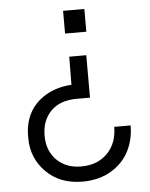

<svg xmlns="http://www.w3.org/2000/svg" viewBox="-53 -574 655 838"><g transform="rotate(-5 274.0 -155.0)"><path d="M254.9 -529.8H348.1V-430.2H254.9ZM264.2 -328.1H338.9V-142.1H280.8Q207 -142.1 167 -101.1Q127 -60.1 127 5.9Q127 72.8 168 113.3Q209 153.8 274.9 153.8Q346.7 153.8 389.9 109.6Q433.1 65.4 433.1 -5.9H504.9Q504.9 56.2 478.8 106.9Q452.6 157.7 399.7 189Q346.7 220.2 274.9 220.2Q176.8 220.2 116 159.4Q55.2 98.6 55.2 11.2V0Q55.2 -54.2 78.1 -98.4Q101.1 -142.6 148.9 -171.6Q196.8 -200.7 263.2 -205.1Z"/></g></svg>

Font: Sora Light
Style: Regular
Weight: 300
Designer: Jonathan Barnbrook, Julián Moncada
Foundry: Barnbrook Fonts
Version: Version 2.000